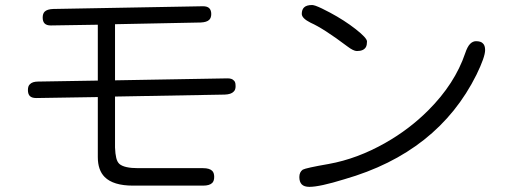

<svg xmlns="http://www.w3.org/2000/svg" viewBox="-20 -726 2040 762"><path d="M436.5 -407.2V-629.9L776.4 -636.7Q800.8 -637.7 810.5 -647.5Q818.4 -655.3 818.4 -670.4Q818.4 -685.5 810.5 -693.4Q802.7 -701.2 785.2 -701.2Q784.2 -701.2 191.4 -690.4Q167 -689.5 157.2 -679.7Q149.4 -671.9 149.4 -656.2Q149.4 -640.6 157.2 -632.8Q165 -625 181.6 -625L368.2 -627.9V-406.2L131.8 -402.3Q108.4 -402.3 98.6 -391.6Q90.8 -384.8 90.8 -368.7Q90.8 -352.5 98.6 -344.7Q106.4 -336.9 124 -336.9Q125 -336.9 368.2 -340.8V-113.3V-112.3Q368.2 -107.4 368.2 -102.5Q368.2 -50.8 395.5 -23.4Q429.7 10.7 507.8 10.7Q510.7 10.7 512.7 10.7H786.1Q811.5 10.7 822.3 0Q830.1 -7.8 830.1 -23.9Q830.1 -40 822.3 -47.9Q811.5 -58.6 786.1 -58.6H528.3Q473.6 -58.6 454.1 -75.2Q445.3 -83 441.4 -99.1Q437.5 -115.2 436.5 -140.6V-342.8L872.1 -350.6Q897.5 -351.6 907.2 -362.3Q915 -369.1 915 -383.8Q915 -395.5 912.6 -400.4Q910.2 -405.3 907.2 -407.2Q900.4 -415 882.8 -415Z M1218.8 -706.1Q1196.3 -706.1 1186.5 -696.3Q1177.7 -687.5 1177.7 -670.9Q1177.7 -653.3 1212.9 -635.7Q1263.7 -613.3 1358.4 -542Q1382.8 -523.4 1396.5 -523.4Q1423.8 -523.4 1432.6 -540Q1436.5 -547.9 1436.5 -561.5Q1436.5 -575.2 1391.6 -610.4Q1346.7 -645.5 1290 -675.8Q1253.9 -695.3 1232.4 -703.1Q1222.7 -706.1 1218.8 -706.1ZM1905.3 -527.3Q1905.3 -545.9 1896.5 -553.7Q1888.7 -562.5 1869.1 -562.5Q1856.4 -562.5 1845.7 -551.8Q1835 -541 1826.2 -514.6Q1785.2 -393.6 1679.7 -288.1Q1604.5 -212.9 1509.8 -159.2Q1398.4 -95.7 1284.2 -75.2Q1194.3 -59.6 1181.6 -52.7Q1168 -43 1168 -23.4Q1168 -3.9 1177.7 5.9Q1187.5 15.6 1208 15.6Q1249 15.6 1346.7 -14.6Q1346.7 -14.6 1346.7 -14.6Q1717.8 -121.1 1871.1 -429.7Q1905.3 -500 1905.3 -527.3Z"/></svg>

Font: FakePearl
Style: ExtraLight
Weight: 300
Version: Version 1.2